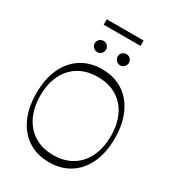

<svg xmlns="http://www.w3.org/2000/svg" viewBox="-244 -1191 1211 1335"><g transform="rotate(30 361.0 -523.0)"><path d="M361 8Q266 8 195 -37Q124 -82 85 -166Q46 -250 46 -365Q46 -481 85 -564.5Q124 -648 195 -693Q266 -738 361 -738Q432 -738 490 -712.5Q548 -687 589.5 -638.5Q631 -590 653.5 -521Q676 -452 676 -365Q676 -250 637 -166Q598 -82 527 -37Q456 8 361 8ZM361 -50Q450 -50 513.5 -89.5Q577 -129 610.5 -200Q644 -271 644 -365Q644 -459 610.5 -529Q577 -599 513.5 -637.5Q450 -676 361 -676Q273 -676 209.5 -637.5Q146 -599 112 -529Q78 -459 78 -365Q78 -271 112 -200Q146 -129 209.5 -89.5Q273 -50 361 -50ZM269 -823Q250 -823 237 -836.5Q224 -850 224 -868Q224 -887 237 -900Q250 -913 269 -913Q289 -913 301.5 -900Q314 -887 314 -868Q314 -850 301.5 -836.5Q289 -823 269 -823ZM453 -823Q434 -823 421 -836.5Q408 -850 408 -868Q408 -887 421 -900Q434 -913 453 -913Q473 -913 485.5 -900Q498 -887 498 -868Q498 -850 485.5 -836.5Q473 -823 453 -823ZM213 -1011V-1054H509V-1011Z"/></g></svg>

Font: Savate ExtraLight
Style: Regular
Weight: 200
Designer: Max Esnée
Foundry: Plomb Type
Version: Version 2.000